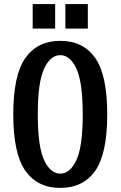

<svg xmlns="http://www.w3.org/2000/svg" viewBox="-20 -910 590 940"><path d="M45 -350Q45 -543 104.5 -626.5Q164 -710 275 -710Q387 -710 446 -626.5Q505 -543 505 -350Q505 -157 446 -73.5Q387 10 275 10Q164 10 104.5 -73.5Q45 -157 45 -350ZM385 -350Q385 -508 354 -574Q323 -640 275 -640Q227 -640 196 -574Q165 -508 165 -350Q165 -192 196 -126Q227 -60 275 -60Q323 -60 354 -126Q385 -192 385 -350ZM140 -770V-890H250V-770ZM300 -770V-890H410V-770Z"/></svg>

Font: Cuprum
Style: Bold
Weight: 700
Designer: Jovanny Lemonad
Foundry: Jovanny Lemonad
Version: Version 2.000